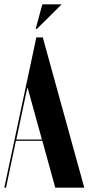

<svg xmlns="http://www.w3.org/2000/svg" viewBox="-30 -873 412 893"><path d="M-10 0H-2L44 -218H167L227 0H362L169 -699H139ZM97 -463H99L110 -423L165 -224H46L88 -423ZM142 -739 257 -853H167L136 -739Z"/></svg>

Font: Moniqa Black
Style: Regular
Weight: 900
Designer: Rajesh Rajput
Foundry: Rajesh Rajput
Version: Version 1.000